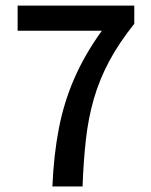

<svg xmlns="http://www.w3.org/2000/svg" viewBox="-20 -676 549 696"><path d="M169.9 0Q174.8 -114.7 193.4 -210.4Q211.9 -306.2 249.8 -392.6Q287.6 -479 349.1 -564.5H43.9V-655.8H466.8V-589.8Q410.6 -519.5 375.5 -453.4Q340.3 -387.2 320.3 -318.1Q300.3 -249 291.5 -171.1Q282.7 -93.3 279.3 0Z"/></svg>

Font: Varta Light
Style: Bold
Weight: 700
Version: Version 1.004